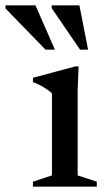

<svg xmlns="http://www.w3.org/2000/svg" viewBox="-98 -697 396 717"><path d="M195.5 -449 192 -359.5V-42L263.5 -18.5V0H25V-18.5L96 -42V-348Q90 -355 78.8 -362.5Q67.5 -370 53.8 -377.5Q40 -385 25 -390.5V-406.5L183 -449ZM107 -511.5H72L-77.5 -665.5V-677H34.5ZM231 -511.5H201L95 -666.5V-677H198.5Z"/></svg>

Font: Newsreader 24pt Medium
Style: Regular
Weight: 500
Designer: Hugues Gentile
Foundry: Production Type
Version: Version 1.003